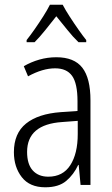

<svg xmlns="http://www.w3.org/2000/svg" viewBox="-20 -785 475 815"><path d="M219 -542Q295 -542 329.5 -497.5Q364 -453 364 -359V0H322L314 -85H312Q293 -44 261 -17Q229 10 172 10Q106 10 72.5 -33Q39 -76 39 -139Q39 -219 90.5 -260.5Q142 -302 238 -309L309 -314V-355Q309 -431 286 -463Q263 -495 214 -495Q161 -495 99 -461L81 -504Q112 -522 147 -532Q182 -542 219 -542ZM244 -267Q95 -257 95 -140Q95 -88 119 -61.5Q143 -35 185 -35Q247 -35 278.5 -84Q310 -133 310 -216V-272ZM246 -765Q258 -742 276.5 -713.5Q295 -685 314 -658Q333 -631 346 -615V-606H313Q290 -628 266 -658Q242 -688 219 -716Q197 -688 172.5 -657.5Q148 -627 127 -606H93V-615Q109 -635 127.5 -661.5Q146 -688 163.5 -715.5Q181 -743 192 -765Z"/></svg>

Font: Noto Sans Khmer UI Condensed Light
Style: Regular
Weight: 300
Width: 3
Designer: Danh Hong and the Monotype Design Team
Foundry: Monotype Imaging Inc.
Version: Version 2.002; ttfautohint (v1.8.4.7-5d5b)